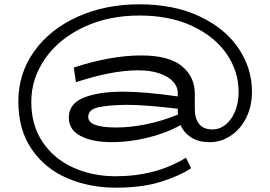

<svg xmlns="http://www.w3.org/2000/svg" viewBox="-20 -687 1252 890"><path d="M1148 -262Q1148 -194 1121 -140.5Q1094 -87 1049 -57.5Q1004 -28 953 -28Q901 -28 867 -49.5Q833 -71 817 -107Q746 -68 661.5 -48Q577 -28 498 -28Q409 -28 354 -56.5Q299 -85 299 -142Q299 -206 367.5 -234Q436 -262 550 -262Q652 -262 804 -240V-257Q804 -284 783.5 -307.5Q763 -331 721.5 -346Q680 -361 620 -361Q499 -361 332 -306L322 -374Q495 -430 634 -430Q763 -430 823 -380.5Q883 -331 883 -253V-180Q883 -138 903 -112.5Q923 -87 965 -87Q998 -87 1025.5 -109Q1053 -131 1069.5 -170.5Q1086 -210 1086 -262Q1086 -356 1031 -436.5Q976 -517 872 -566Q768 -615 626 -615Q482 -615 367.5 -561Q253 -507 189 -415Q125 -323 125 -215Q125 -106 178 -28Q231 50 320 90Q409 130 515 130Q703 130 842 44L866 93Q811 129 724.5 156Q638 183 516 183Q396 183 293 139.5Q190 96 127.5 5.5Q65 -85 65 -217Q65 -346 138 -448.5Q211 -551 339 -609Q467 -667 626 -667Q787 -667 905.5 -611Q1024 -555 1086 -462.5Q1148 -370 1148 -262ZM805 -156Q804 -162 804 -173V-183L777 -186Q726 -192 670 -196.5Q614 -201 567 -201Q481 -200 435 -189.5Q389 -179 389 -145Q389 -96 518 -96Q584 -96 658 -111Q732 -126 805 -156Z"/></svg>

Font: BioRhyme Expanded
Style: Regular
Weight: 400
Width: 7
Designer: Aoife Mooney
Foundry: Aoife Mooney Type
Version: Version 1.000